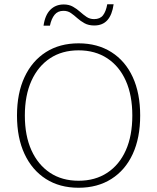

<svg xmlns="http://www.w3.org/2000/svg" viewBox="-20 -874 740 904"><path d="M350 -670Q439 -670 504.5 -628.5Q570 -587 605 -511Q640 -435 640 -330Q640 -225 605 -149Q570 -73 504.5 -31.5Q439 10 350 10Q261 10 196 -31.5Q131 -73 95.5 -149Q60 -225 60 -330Q60 -435 95.5 -511Q131 -587 196 -628.5Q261 -670 350 -670ZM350 -637Q272 -637 215.5 -599.5Q159 -562 128 -493.5Q97 -425 97 -330Q97 -235 128 -166.5Q159 -98 215.5 -60.5Q272 -23 350 -23Q428 -23 485 -60.5Q542 -98 572.5 -166.5Q603 -235 603 -330Q603 -425 572.5 -493.5Q542 -562 485 -599.5Q428 -637 350 -637ZM515 -854Q508 -804 485.5 -779Q463 -754 424 -754Q397 -754 378 -764.5Q359 -775 344 -788.5Q329 -802 314 -812.5Q299 -823 279 -823Q252 -823 237 -804.5Q222 -786 215 -753H185Q192 -803 217 -828Q242 -853 280 -853Q305 -853 323.5 -842.5Q342 -832 357 -818.5Q372 -805 387.5 -794.5Q403 -784 423 -784Q451 -784 465 -802Q479 -820 485 -854Z"/></svg>

Font: Kantumruy Pro ExtraLight
Style: Regular
Weight: 250
Version: Version 1.002